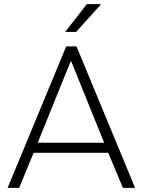

<svg xmlns="http://www.w3.org/2000/svg" viewBox="-20 -911 692 931"><path d="M17 0 301 -686H351L635 0H576L505 -170H143L73 0ZM163 -219H485L326 -612H322ZM296 -756 401 -891H468V-888L349 -756Z"/></svg>

Font: Chivo Medium Thin
Style: Regular
Weight: 250
Version: Version 2.002